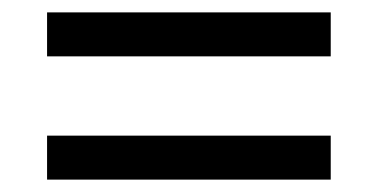

<svg xmlns="http://www.w3.org/2000/svg" viewBox="-20 -507 612 310"><path d="M56 -416V-487H514V-416ZM56 -217V-288H514V-217Z"/></svg>

Font: Noto Sans Bamum
Style: Regular
Weight: 400
Designer: Monotype Design Team
Foundry: Monotype Imaging Inc.
Version: Version 2.001